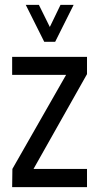

<svg xmlns="http://www.w3.org/2000/svg" viewBox="-20 -770 408 790"><path d="M162 -598 86 -750H140L185 -659L229 -750H283L207 -598ZM30 0 31 -75 252 -462H30V-536H338V-465L118 -75H338V0Z"/></svg>

Font: Stick No Bills
Style: Regular
Weight: 400
Version: Version 2.000